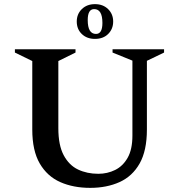

<svg xmlns="http://www.w3.org/2000/svg" viewBox="-20 -898 866 928"><path d="M416 10Q334 10 271 -18Q208 -46 172 -108Q136 -170 136 -272V-603L52 -644V-660H345V-644L262 -603V-278Q262 -196 288 -147.5Q314 -99 357.5 -78.5Q401 -58 455 -58Q499 -58 536.5 -76.5Q574 -95 597 -135.5Q620 -176 620 -243V-605L524 -644V-660H773V-644L690 -604V-272Q690 -170 655 -108Q620 -46 558 -18Q496 10 416 10ZM439 -710Q400 -710 375.5 -733.5Q351 -757 351 -794Q351 -830 375.5 -854Q400 -878 439 -878Q478 -878 502.5 -854Q527 -830 527 -794Q527 -758 503 -734Q479 -710 439 -710ZM444 -734Q475 -734 475 -787Q475 -854 435 -854Q404 -854 404 -801Q404 -734 444 -734Z"/></svg>

Font: Spectral SC SemiBold
Style: Regular
Weight: 600
Designer: Jean-Baptiste Levee
Foundry: Production Type
Version: Version 2.001